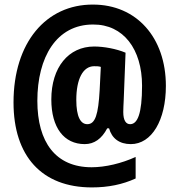

<svg xmlns="http://www.w3.org/2000/svg" viewBox="-20 -790 782 838"><path d="M704 -415C704 -626 576 -770 386 -770C181 -771 39 -604 39 -343C39 -109 162 28 381 28C453 28 515 15 572 -11V-105C511 -77 440 -60 380 -60C223 -60 143 -169 143 -350C143 -540 226 -683 386 -683C519 -684 600 -575 600 -416C600 -293 580 -248 548 -248C530 -248 518 -264 518 -301C518 -314 519 -334 520 -354L528 -560C488 -577 433 -587 391 -587C279 -587 204 -496 204 -356C204 -233 259 -161 350 -161C391 -161 424 -184 448 -230H456C468 -186 501 -161 551 -161C642 -161 704 -265 704 -415ZM313 -354C313 -445 342 -501 391 -501C402 -501 411 -501 420 -498L415 -397C409 -290 396 -248 361 -248C332 -248 313 -280 313 -354Z"/></svg>

Font: Noto Sans Tamil UI ExtraCondensed ExtraBold
Style: Regular
Weight: 800
Width: 2
Designer: Jelle Bosma - Monotype Design Team
Foundry: Monotype Imaging Inc.
Version: Version 2.004